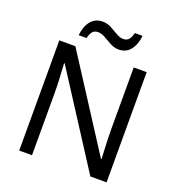

<svg xmlns="http://www.w3.org/2000/svg" viewBox="-159 -1041 1078 1169"><g transform="rotate(20 380.0 -456.5)"><path d="M663 0H558L176 -593H172Q174 -558 177 -506Q180 -454 180 -399V0H97V-714H201L582 -123H586Q585 -139 583.5 -171Q582 -203 580.5 -241Q579 -279 579 -311V-714H663ZM197 -784Q203 -843 231.5 -877.5Q260 -912 307 -912Q337 -912 363.5 -897.5Q390 -883 414 -869Q438 -855 459 -855Q482 -855 494.5 -869.5Q507 -884 514 -913H564Q558 -855 530 -820Q502 -785 455 -785Q427 -785 400.5 -799Q374 -813 349.5 -827.5Q325 -842 303 -842Q279 -842 267 -827.5Q255 -813 248 -784Z"/></g></svg>

Font: Noto Sans Lydian
Style: Regular
Weight: 400
Designer: Monotype Design Team
Foundry: Monotype Imaging Inc.
Version: Version 2.002; ttfautohint (v1.8.4.7-5d5b)